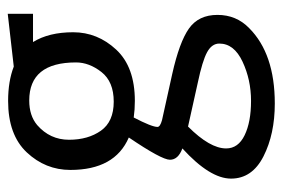

<svg xmlns="http://www.w3.org/2000/svg" viewBox="-140 -366 748 509"><g transform="rotate(-90 234.5 -112.0)"><path d="M221 -129Q198 -129 177 -132Q152 -84 152 -69Q152 -62 170 -57L292 -30Q377 -11 413 14.5Q449 40 449 90Q449 140 414 174Q346 242 214 242Q133 242 74 212Q15 182 15 126Q15 70 95 -3Q65 -14 65 -36Q65 -58 124 -145Q38 -182 38 -300Q38 -366 84.5 -415.5Q131 -465 221 -465Q273 -465 312 -450L452 -466V-399H377Q403 -357 403 -292.5Q403 -228 357 -178.5Q311 -129 221 -129ZM323 -285Q323 -409 222 -409Q182 -409 157 -388Q118 -354 118 -303.5Q118 -253 142 -219Q166 -185 219 -185Q272 -185 297.5 -217.5Q323 -250 323 -285ZM95 113Q95 145 130 162Q165 179 221 179Q277 179 325 156.5Q373 134 373 95Q373 75 350 62.5Q327 50 270 38L153 12Q95 70 95 113Z"/></g></svg>

Font: Average Sans
Style: Regular
Weight: 400
Designer: Eduardo Rodriguez Tunni
Foundry: Eduardo Rodriguez Tunni
Version: Version 1.002